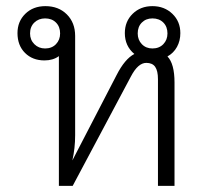

<svg xmlns="http://www.w3.org/2000/svg" viewBox="-20 -606 669 626"><path d="M526 -422Q549 -398 549 -337V0H495V-348Q495 -375 486 -388Q477 -401 457 -401Q430 -401 407 -357L217 0H172V-423Q153 -409 125 -409Q86 -409 61.5 -433.5Q37 -458 37 -498Q37 -536 62.5 -561Q88 -586 128 -586Q171 -586 198 -559Q225 -532 225 -489V-165Q225 -123 216 -83L360 -361Q387 -414 418 -430Q387 -456 387 -498Q387 -536 412.5 -561Q438 -586 477 -586Q516 -586 542 -561Q568 -536 568 -498Q568 -473 557 -453Q546 -433 526 -422ZM176 -497Q176 -519 162.5 -532.5Q149 -546 127 -546Q106 -546 92 -532.5Q78 -519 78 -497Q78 -476 92 -462Q106 -448 127 -448Q149 -448 162.5 -462Q176 -476 176 -497ZM429 -497Q429 -476 442.5 -462Q456 -448 477 -448Q499 -448 512.5 -462Q526 -476 526 -497Q526 -519 512.5 -532.5Q499 -546 477 -546Q456 -546 442.5 -532.5Q429 -519 429 -497Z"/></svg>

Font: Sarabun ExtraLight
Style: Regular
Weight: 275
Designer: Suppakit Chalermlarp | Katatrad Co.,Ltd.
Foundry: Cadson Demak Co.,Ltd.
Version: Version 1.000; ttfautohint (v1.6)